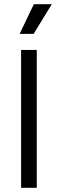

<svg xmlns="http://www.w3.org/2000/svg" viewBox="-20 -899 277 919"><path d="M81 0V-660H156V0ZM141 -737H74L142 -879H228Z"/></svg>

Font: Bricolage Grotesque 36pt Light
Style: Regular
Weight: 300
Designer: Mathieu Triay
Foundry: Atelier Triay
Version: Version 1.001;gftools[0.9.33.dev8+g029e19f]